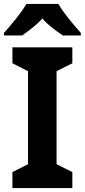

<svg xmlns="http://www.w3.org/2000/svg" viewBox="-34 -954 430 974"><path d="M262 -934H100C76 -892 21 -825 -14 -787V-774H78C107 -794 148 -824 181 -860C212 -824 254 -795 285 -774H376V-787C339 -828 288 -889 262 -934ZM333 0V-81L253 -121V-593L333 -633V-714H29V-633L108 -593V-121L29 -81V0Z"/></svg>

Font: Noto Sans Gurmukhi SemiCondensed
Style: Bold
Weight: 700
Width: 4
Designer: Jelle Bosma - Monotype Design Team
Foundry: Monotype Imaging Inc.
Version: Version 2.004